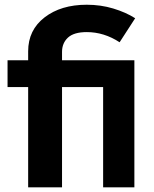

<svg xmlns="http://www.w3.org/2000/svg" viewBox="-20 -799 656 819"><path d="M553.2 -542V0H419.9V-427.7H244.6V0H100.1V-427.7H12.2V-542H100.1V-580.1Q100.1 -670.9 170.2 -724.9Q240.2 -778.8 350.1 -778.8Q409.7 -778.8 463.1 -762.7Q516.6 -746.6 556.6 -721.2L490.2 -618.7Q423.8 -662.1 350.1 -662.1Q295.4 -662.1 270 -638.7Q244.6 -615.2 244.6 -577.6V-542Z"/></svg>

Font: Acari Sans Neue Black
Style: Regular
Weight: 900
Designer: Alfredo Marco Pradil
Foundry: Alfredo Marco Pradil
Version: Version 1.045;June 16, 2019;FontCreator 11.5.0.2425 64-bit; 